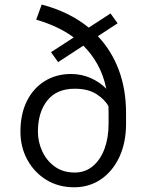

<svg xmlns="http://www.w3.org/2000/svg" viewBox="-20 -791 624 821"><path d="M134.8 -707 158.2 -771.5Q276.4 -740.7 359.4 -672.9L452.6 -733.4L482.9 -691.4L398.4 -636.2Q456.1 -575.7 487.5 -492.9Q519 -410.2 519 -307.1V-261.2Q519 -181.2 490.5 -119.9Q461.9 -58.6 411.9 -24.4Q361.8 9.8 297.4 9.8Q229.5 9.8 177.7 -22.2Q126 -54.2 96.7 -108.2Q67.4 -162.1 67.4 -228Q67.4 -303.7 95 -358.9Q122.6 -414.1 171.4 -444.3Q220.2 -474.6 283.7 -474.6Q328.6 -474.6 367.7 -457.3Q406.7 -439.9 434.6 -411.6Q422.4 -469.7 397 -515.4Q371.6 -561 336.4 -595.7L228.5 -525.4L198.2 -567.9L295.4 -630.9Q260.3 -656.7 219.5 -675.5Q178.7 -694.3 134.8 -707ZM142.1 -228Q142.1 -185.1 160.4 -144.8Q178.7 -104.5 213.9 -78.9Q249 -53.2 299.3 -53.2Q344.2 -53.2 376.7 -80.3Q409.2 -107.4 426.8 -154.5Q444.3 -201.7 444.3 -261.2V-308.1Q444.3 -322.3 443.8 -336.4Q428.7 -365.2 392.8 -388.4Q356.9 -411.6 299.8 -411.6Q222.2 -411.6 182.1 -361.1Q142.1 -310.5 142.1 -228Z"/></svg>

Font: Vazirmatn RD UI Light
Style: Regular
Weight: 300
Designer: Saber Rastikerdar
Foundry: Saber Rastikerdar
Version: Version 33.003